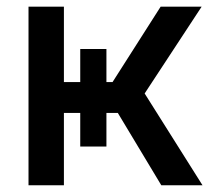

<svg xmlns="http://www.w3.org/2000/svg" viewBox="-20 -549 623 569"><path d="M64.5 0V-529.3H169.4V-305.7H313.5L456.1 -529.3H577.6L408.7 -272L580.1 0H458L329.1 -214.4H169.4V0ZM217.8 -403.8H295.4V-114.7H217.8Z"/></svg>

Font: Inter 24pt Medium
Style: Regular
Weight: 500
Designer: Rasmus Andersson
Foundry: rsms
Version: Version 4.001;git-66647c0bb